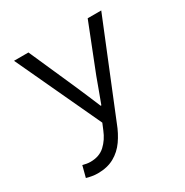

<svg xmlns="http://www.w3.org/2000/svg" viewBox="-161 -617 922 957"><g transform="rotate(-30 300.0 -138.5)"><path d="M131 209Q115 209 97.5 206Q80 203 67 199L84 134Q94 137 105.5 139Q117 141 128 141Q179 141 211 111.5Q243 82 261 37L276 1L49 -486H132L251 -217Q265 -185 280.5 -148.5Q296 -112 311 -76H315Q328 -111 341.5 -147.5Q355 -184 367 -217L473 -486H551L337 40Q319 88 292 126.5Q265 165 225.5 187Q186 209 131 209Z"/></g></svg>

Font: Source Code Pro
Style: Regular
Weight: 400
Monospace: yes
Designer: Paul D. Hunt, Teo Tuominen
Foundry: Adobe Systems Incorporated
Version: Version 1.018;hotconv 1.0.116;makeotfexe 2.5.65601